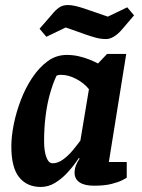

<svg xmlns="http://www.w3.org/2000/svg" viewBox="-20 -731 562 762"><path d="M142 11Q87 11 56 -27.5Q25 -66 25 -150Q25 -189 34.5 -237Q44 -285 62.5 -333.5Q81 -382 108 -422.5Q135 -463 169 -488Q203 -513 245 -513Q269 -513 291.5 -508Q314 -503 334 -495Q354 -487 369 -479L405 -517H481L412 -88H483V-26Q481 -24 465.5 -16Q450 -8 422.5 -1Q395 6 353 6Q315 6 295.5 -7.5Q276 -21 276 -45Q276 -60 281 -73.5Q286 -87 296 -102L293 -104Q274 -75 250 -48.5Q226 -22 199 -5.5Q172 11 142 11ZM189 -83Q209 -83 229.5 -97.5Q250 -112 267.5 -133Q285 -154 299 -173L333 -377Q313 -402 282 -418Q251 -434 223 -434Q216 -434 211.5 -433Q207 -432 204 -430Q190 -400 178.5 -359.5Q167 -319 161 -271Q155 -223 155 -171Q155 -131 164 -107Q173 -83 189 -83ZM401 -576Q380 -576 360 -581.5Q340 -587 323 -593L241 -622L164 -585L137 -617L184 -671Q200 -691 214.5 -701Q229 -711 249 -711Q263 -711 278 -707.5Q293 -704 309 -699L408 -665L485 -702L512 -670L465 -615Q449 -596 432.5 -586Q416 -576 401 -576Z"/></svg>

Font: Faustina Light
Style: Bold Italic
Weight: 700
Italic angle: -8°
Version: Version 1.200